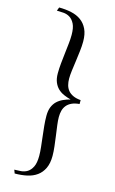

<svg xmlns="http://www.w3.org/2000/svg" viewBox="-130 -780 570 954"><g transform="rotate(15 155.5 -303.0)"><path d="M189 -401.9Q189 -383.8 193.1 -368.4Q197.3 -353 207 -341.3Q216.8 -329.6 232.7 -322.3Q248.5 -314.9 272 -313V-293Q248.5 -291 232.7 -283.7Q216.8 -276.4 207 -264.6Q197.3 -252.9 193.1 -237.5Q189 -222.2 189 -204.1Q189 -187 192.1 -162.8Q195.3 -138.7 199 -111.8Q202.6 -85 205.8 -58.1Q209 -31.2 209 -8.8Q209 29.3 196.8 54.9Q184.6 80.6 163.3 95.9Q142.1 111.3 112.8 117.7Q83.5 124 49.8 124L43 106Q59.1 106 77.1 104.5Q95.2 103 110.1 93.8Q125 84.5 135 64.5Q145 44.4 145 7.8Q145 -12.2 142.3 -36.9Q139.6 -61.5 136.5 -88.1Q133.3 -114.7 130.6 -141.8Q127.9 -168.9 127.9 -193.8Q127.9 -220.7 135.5 -239.3Q143.1 -257.8 156.2 -270.3Q169.4 -282.7 186.8 -290.5Q204.1 -298.3 223.1 -303.2Q204.1 -308.1 186.8 -315.7Q169.4 -323.2 156.2 -335.9Q143.1 -348.6 135.5 -367.2Q127.9 -385.7 127.9 -412.1Q127.9 -437 130.6 -464.1Q133.3 -491.2 136.5 -517.8Q139.6 -544.4 142.3 -569.1Q145 -593.8 145 -613.8Q145 -650.4 135 -670.4Q125 -690.4 110.1 -699.7Q95.2 -709 77.1 -710.4Q59.1 -711.9 43 -711.9L49.8 -730Q83.5 -730 112.8 -723.6Q142.1 -717.3 163.3 -701.9Q184.6 -686.5 196.8 -660.9Q209 -635.3 209 -597.2Q209 -574.7 205.8 -547.9Q202.6 -521 199 -494.4Q195.3 -467.8 192.1 -443.6Q189 -419.4 189 -401.9Z"/></g></svg>

Font: Marcellus SC
Style: Regular
Weight: 400
Designer: Astigmatic (AOETI)
Foundry: Astigmatic (AOETI)
Version: Version 1.001